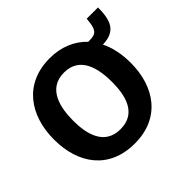

<svg xmlns="http://www.w3.org/2000/svg" viewBox="-175 -983 1213 1213"><g transform="rotate(-45 431.0 -376.5)"><path d="M735 -763C731 -708 722 -680 706 -667C691 -654 669 -653 639 -653C579 -716 495 -752 393 -752C165 -752 49 -584 49 -369C49 -152 164 10 393 10C620 10 735 -155 735 -369C735 -449 720 -518 692 -575C814 -578 835 -653 836 -763ZM393 -118C250 -118 219 -248 219 -367C219 -485 248 -624 393 -624C538 -624 566 -485 566 -367C566 -248 537 -118 393 -118Z"/></g></svg>

Font: Cheyenne Sans
Style: Bold
Weight: 700
Designer: The Public Sans project authors (U.S. Web Design System), Libre Franklin designed by Pablo Impallari and Rodrigo Fuenzal
Foundry: The Cheyenne Sans Project Authors
Version: Version 2.007